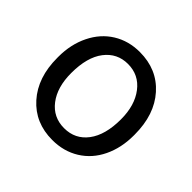

<svg xmlns="http://www.w3.org/2000/svg" viewBox="-139 -688 847 847"><g transform="rotate(45 285.0 -264.0)"><path d="M44.4 -269Q44.4 -346.7 75 -408.7Q105.5 -470.7 159.9 -504.4Q214.4 -538.1 284.2 -538.1Q392.1 -538.1 458.7 -463.4Q525.4 -388.7 525.4 -264.6V-258.3Q525.4 -181.2 495.8 -119.9Q466.3 -58.6 411.4 -24.4Q356.4 9.8 285.2 9.8Q177.7 9.8 111.1 -64.9Q44.4 -139.6 44.4 -262.7ZM135.3 -258.3Q135.3 -170.4 176 -117.2Q216.8 -64 285.2 -64Q354 -64 394.5 -117.9Q435.1 -171.9 435.1 -269Q435.1 -356 393.8 -409.9Q352.5 -463.9 284.2 -463.9Q217.3 -463.9 176.3 -410.6Q135.3 -357.4 135.3 -258.3Z"/></g></svg>

Font: RobotoSquareBracket
Style: Square-Bracket
Weight: 400
Version: Version 2.137; 2017